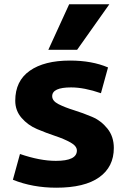

<svg xmlns="http://www.w3.org/2000/svg" viewBox="-20 -862 590 894"><path d="M205 -630 302 -842H489L339 -630ZM242 12Q132 12 40 -25L73 -145Q166 -113 240 -113Q338 -113 338 -161Q338 -182 308.5 -198.5Q279 -215 237 -229Q195 -243 152.5 -261Q110 -279 80.5 -313Q51 -347 51 -393Q51 -485 118.5 -532.5Q186 -580 306 -580Q408 -580 483 -548L450 -428Q372 -455 311 -455Q223 -455 223 -414Q223 -392 252.5 -377Q282 -362 324 -349Q366 -336 408.5 -318Q451 -300 480.5 -263Q510 -226 510 -173Q510 -85 442 -36.5Q374 12 242 12Z"/></svg>

Font: Martel Sans Heavy
Style: Regular
Weight: 900
Designer: Dan Reynolds and Mathieu Réguer
Foundry: Dan Reynolds and Mathieu Réguer
Version: Version 1.001;PS 001.001;hotconv 1.0.70;makeotf.lib2.5.58329